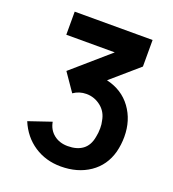

<svg xmlns="http://www.w3.org/2000/svg" viewBox="-138 -855 882 977"><g transform="rotate(20 303.0 -366.5)"><path d="M372.9 -477.1Q458.3 -457.3 506.3 -391.7Q554.2 -326 554.2 -236.5Q554.2 -193.8 543.8 -153.1Q521.9 -72.9 456.8 -28.6Q391.7 15.6 301 15.6Q219.8 15.6 156.8 -26Q93.8 -67.7 62.5 -142.7L185.4 -184.4Q192.7 -142.7 223.4 -118.2Q254.2 -93.8 299 -93.8Q349 -93.8 379.7 -116.7Q410.4 -139.6 418.8 -186.5Q424 -210.4 424 -235.4Q424 -258.3 419.8 -274Q412.5 -320.8 377.6 -348.4Q342.7 -376 299 -376Q260.4 -376 229.2 -354.2L162.5 -451L361.5 -624H99V-749H520.8V-605.2Z"/></g></svg>

Font: Vladivostok Bold
Style: Regular
Weight: 700
Width: 4
Designer: Michael Sharanda
Foundry: Michael Sharanda
Version: Version 1.005